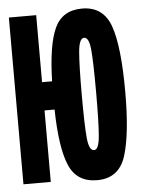

<svg xmlns="http://www.w3.org/2000/svg" viewBox="-53 -767 605 819"><g transform="rotate(-5 250.0 -357.5)"><path d="M482 -354Q482 -549 451 -637Q420 -725 329 -725Q245 -725 212 -654.5Q179 -584 175 -427H132V-714H15V0H132V-306H175Q178 -143 210.5 -66.5Q243 10 330 10Q424 10 453 -82.5Q482 -175 482 -354ZM328 -119Q306 -119 301 -175Q296 -231 296 -360Q296 -484 301 -542Q306 -600 327 -600Q348 -600 353 -547Q358 -494 358 -360Q358 -233 353 -176Q348 -119 328 -119Z"/></g></svg>

Font: Noto Sans Mono Condensed Extra
Style: Regular
Weight: 800
Width: 3
Designer: Monotype Design Team
Foundry: Monotype Imaging Inc.
Version: Version 1.900